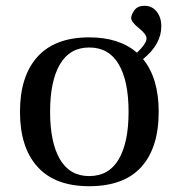

<svg xmlns="http://www.w3.org/2000/svg" viewBox="-20 -631 617 663"><path d="M288 -23Q356 -23 390 -81Q424 -139 424 -245Q424 -351 390 -409Q356 -467 288 -467Q221 -467 187 -409Q153 -351 153 -245Q153 -139 187 -81Q221 -23 288 -23ZM288 -502Q392 -502 453 -449Q486 -481 486 -498Q486 -513 459.5 -534Q433 -555 433 -569Q433 -580 444 -595.5Q455 -611 479 -611Q505 -611 521 -591Q537 -571 537 -540Q537 -478 474 -427Q528 -361 528 -245Q528 -121 468 -54.5Q408 12 288 12Q170 12 109.5 -55Q49 -122 49 -245Q49 -368 109.5 -435Q170 -502 288 -502Z"/></svg>

Font: Heuristica
Style: Regular
Weight: 400
Version: Version 1.0.1 ; ttfautohint (v1.4.1)